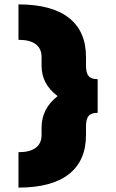

<svg xmlns="http://www.w3.org/2000/svg" viewBox="-20 -731 527 873"><path d="M424 -371V-218Q395 -218 383 -204Q371 -190 371 -156V-117Q371 0 293 61Q215 122 64 122V-39Q116 -39 142.5 -59Q169 -79 169 -117V-150Q169 -193 186.5 -228.5Q204 -264 242 -294Q204 -323 186.5 -357Q169 -391 169 -433V-472Q169 -510 142.5 -530Q116 -550 64 -550V-711Q215 -711 293 -650Q371 -589 371 -472V-433Q371 -399 383 -385Q395 -371 424 -371Z"/></svg>

Font: Ysabeau Black
Style: Regular
Weight: 900
Designer: Christian Thalmann (Catharsis Fonts)
Version: Version 0.003